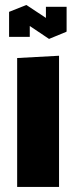

<svg xmlns="http://www.w3.org/2000/svg" viewBox="-20 -741 302 761"><path d="M48 0V-511L213 -520H214V0ZM16 -595V-694L84 -721H85L162 -670V-714H244V-616H243V-615L175 -587H174L98 -638V-595Z"/></svg>

Font: Foldit Thin
Style: Bold
Weight: 700
Version: Version 1.003